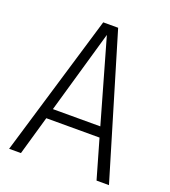

<svg xmlns="http://www.w3.org/2000/svg" viewBox="-127 -778 770 871"><g transform="rotate(20 258.0 -342.5)"><path d="M385 -188H128L74 0H17L222 -685H294L499 0H439ZM371 -237 257 -637 142 -237Z"/></g></svg>

Font: Fira Sans Condensed Light
Style: Regular
Weight: 300
Width: 3
Designer: bBox Type GmbH & Carrois Corporate GbR & Edenspiekermann AG
Foundry: bBox Type GmbH & Carrois Corporate GbR & Edenspiekermann AG
Version: Version 4.301